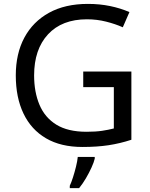

<svg xmlns="http://www.w3.org/2000/svg" viewBox="-20 -744 768 985"><path d="M407 -377H654V-27Q596 -8 537 1Q478 10 403 10Q292 10 216 -34.5Q140 -79 100.5 -161.5Q61 -244 61 -357Q61 -469 105 -551Q149 -633 231.5 -678.5Q314 -724 431 -724Q491 -724 544.5 -713Q598 -702 644 -682L610 -604Q572 -621 524.5 -633Q477 -645 426 -645Q298 -645 226.5 -568Q155 -491 155 -357Q155 -272 182.5 -206.5Q210 -141 269 -104.5Q328 -68 424 -68Q471 -68 504 -73Q537 -78 564 -85V-297H407ZM466 70Q462 88 449.5 115.5Q437 143 420.5 171Q404 199 386 221H338V209Q346 192 354.5 165.5Q363 139 370 110.5Q377 82 379 61H466Z"/></svg>

Font: Noto Sans Lao
Style: Regular
Weight: 400
Designer: Monotype Design Team
Foundry: Monotype Imaging Inc.
Version: Version 2.003; ttfautohint (v1.8.4.7-5d5b)